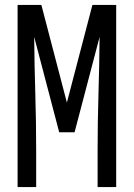

<svg xmlns="http://www.w3.org/2000/svg" viewBox="-20 -755 540 775"><path d="M51 0V-735H147L250 -341L353 -735H449V0H374V-147Q374 -262 377.5 -376.5Q381 -491 382 -606L281 -221H219L118 -606Q119 -491 122.5 -376.5Q126 -262 126 -147V0Z"/></svg>

Font: Iosevka Term Curly
Style: Regular
Weight: 400
Designer: Belleve Invis
Foundry: Belleve Invis
Version: Version 32.3.0